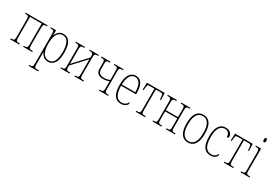

<svg xmlns="http://www.w3.org/2000/svg" viewBox="55 -1921 4772 3343"><g transform="rotate(30 2441.0 -249.5)"><path d="M35 0V-20H52Q78 -20 90.5 -25.5Q103 -31 107 -48Q111 -65 111 -102V-434Q111 -471 107 -488Q103 -505 90.5 -510.5Q78 -516 52 -516H35V-536H478V-516H461Q435 -516 422 -510.5Q409 -505 405 -488Q401 -471 401 -434V-102Q401 -65 405 -48Q409 -31 422 -25.5Q435 -20 461 -20H478V0H296V-20H314Q340 -20 352.5 -25.5Q365 -31 369 -48Q373 -65 373 -102V-511H139V-102Q139 -65 143 -48Q147 -31 160 -25.5Q173 -20 199 -20H217V0Z M543 240V220H559Q586 220 599 214.5Q612 209 615.5 192Q619 175 619 138V-434Q619 -471 615 -488Q611 -505 598.5 -510.5Q586 -516 560 -516H543V-536H648V-434H650Q669 -485 705 -515.5Q741 -546 799 -546Q875 -546 921.5 -481Q968 -416 968 -268Q968 -123 921.5 -56.5Q875 10 799 10Q742 10 706 -19Q670 -48 650 -96H647V138Q647 175 650.5 192Q654 209 667 214.5Q680 220 708 220H739V240ZM793 -15Q871 -15 904.5 -79.5Q938 -144 938 -268Q938 -391 902.5 -456Q867 -521 793 -521Q720 -521 683.5 -454.5Q647 -388 647 -268Q647 -149 684 -82Q721 -15 793 -15Z M1046 0V-20H1063Q1089 -20 1101.5 -25.5Q1114 -31 1118 -48Q1122 -65 1122 -102V-434Q1122 -471 1118 -488Q1114 -505 1101.5 -510.5Q1089 -516 1063 -516H1046V-536H1228V-516H1210Q1184 -516 1171 -510.5Q1158 -505 1154 -488Q1150 -471 1150 -434V-151L1403 -423V-434Q1403 -471 1399 -488Q1395 -505 1382 -510.5Q1369 -516 1343 -516H1326V-536H1508V-516H1491Q1464 -516 1451.5 -510.5Q1439 -505 1435 -488Q1431 -471 1431 -434V-102Q1431 -65 1435 -48Q1439 -31 1451.5 -25.5Q1464 -20 1491 -20H1508V0H1326V-20H1343Q1369 -20 1382 -25.5Q1395 -31 1399 -48Q1403 -65 1403 -102V-389L1150 -117V-102Q1150 -65 1154 -48Q1158 -31 1170.5 -25.5Q1183 -20 1210 -20H1228V0Z M1818 0V-20H1839Q1865 -20 1878 -25.5Q1891 -31 1895 -48Q1899 -65 1899 -102V-234Q1875 -223 1845 -216.5Q1815 -210 1782 -210Q1711 -210 1674 -240.5Q1637 -271 1637 -342V-434Q1637 -471 1633 -488Q1629 -505 1616 -510.5Q1603 -516 1577 -516H1560V-536H1742V-516H1725Q1698 -516 1685.5 -510.5Q1673 -505 1669 -488Q1665 -471 1665 -434V-347Q1665 -286 1695 -260.5Q1725 -235 1787 -235Q1814 -235 1845 -241.5Q1876 -248 1899 -259V-434Q1899 -471 1895 -488Q1891 -505 1878 -510.5Q1865 -516 1839 -516H1821V-536H2004V-516H1987Q1960 -516 1947.5 -510.5Q1935 -505 1931 -488Q1927 -471 1927 -434V-102Q1927 -65 1931 -48Q1935 -31 1947.5 -25.5Q1960 -20 1987 -20H2004V0Z M2263 10Q2081 10 2081 -269Q2081 -374 2105.5 -434.5Q2130 -495 2168 -520.5Q2206 -546 2248 -546Q2296 -546 2333 -521Q2370 -496 2391 -438Q2412 -380 2412 -281V-266H2111Q2112 -143 2149.5 -79Q2187 -15 2268 -15Q2305 -15 2336 -35Q2367 -55 2379 -89Q2392 -85 2392 -72Q2392 -56 2376.5 -36.5Q2361 -17 2332.5 -3.5Q2304 10 2263 10ZM2382 -291Q2380 -416 2343.5 -468.5Q2307 -521 2248 -521Q2212 -521 2182 -498.5Q2152 -476 2133 -425.5Q2114 -375 2111 -291Z M2559 0V-20H2579Q2606 -20 2619 -25.5Q2632 -31 2636 -48Q2640 -65 2640 -102V-511H2549Q2527 -511 2515.5 -507Q2504 -503 2499.5 -488.5Q2495 -474 2493 -443L2490 -395H2470L2475 -536H2832L2837 -395H2817L2814 -443Q2812 -474 2807.5 -488.5Q2803 -503 2791.5 -507Q2780 -511 2758 -511H2668V-102Q2668 -65 2671.5 -48Q2675 -31 2688 -25.5Q2701 -20 2728 -20H2748V0Z M2895 0V-20H2912Q2938 -20 2950.5 -25.5Q2963 -31 2967 -48Q2971 -65 2971 -102V-434Q2971 -471 2967 -488Q2963 -505 2950.5 -510.5Q2938 -516 2912 -516H2895V-536H3077V-516H3059Q3033 -516 3020 -510.5Q3007 -505 3003 -488Q2999 -471 2999 -434V-287H3243V-434Q3243 -471 3239 -488Q3235 -505 3222.5 -510.5Q3210 -516 3184 -516H3166V-536H3348V-516H3331Q3305 -516 3292 -510.5Q3279 -505 3275 -488Q3271 -471 3271 -434V-102Q3271 -65 3275 -48Q3279 -31 3292 -25.5Q3305 -20 3331 -20H3348V0H3166V-20H3184Q3210 -20 3222.5 -25.5Q3235 -31 3239 -48Q3243 -65 3243 -102V-262H2999V-102Q2999 -65 3003 -48Q3007 -31 3019.5 -25.5Q3032 -20 3059 -20H3077V0Z M3610 10Q3558 10 3516.5 -16.5Q3475 -43 3450.5 -104Q3426 -165 3426 -269Q3426 -373 3450.5 -433.5Q3475 -494 3516.5 -520Q3558 -546 3610 -546Q3661 -546 3702.5 -520Q3744 -494 3768.5 -433.5Q3793 -373 3793 -269Q3793 -165 3768.5 -104Q3744 -43 3702.5 -16.5Q3661 10 3610 10ZM3610 -15Q3678 -15 3720.5 -73.5Q3763 -132 3763 -269Q3763 -360 3743 -415.5Q3723 -471 3688.5 -496Q3654 -521 3610 -521Q3564 -521 3529.5 -496Q3495 -471 3475.5 -415.5Q3456 -360 3456 -269Q3456 -178 3476 -122Q3496 -66 3530.5 -40.5Q3565 -15 3610 -15Z M4063 10Q3972 10 3925.5 -58Q3879 -126 3879 -269Q3879 -376 3904 -436Q3929 -496 3969 -521Q4009 -546 4055 -546Q4116 -546 4152 -514Q4188 -482 4188 -441Q4188 -410 4154 -408Q4154 -435 4144.5 -461Q4135 -487 4113 -504Q4091 -521 4055 -521Q4014 -521 3981 -497Q3948 -473 3928.5 -418Q3909 -363 3909 -269Q3909 -15 4067 -15Q4107 -15 4136.5 -35Q4166 -55 4177 -89Q4190 -85 4190 -72Q4190 -56 4176 -37Q4162 -18 4133.5 -4Q4105 10 4063 10Z M4330 0V-20H4350Q4377 -20 4390 -25.5Q4403 -31 4407 -48Q4411 -65 4411 -102V-511H4320Q4298 -511 4286.5 -507Q4275 -503 4270.5 -488.5Q4266 -474 4264 -443L4261 -395H4241L4246 -536H4603L4608 -395H4588L4585 -443Q4583 -474 4578.5 -488.5Q4574 -503 4562.5 -507Q4551 -511 4529 -511H4439V-102Q4439 -65 4442.5 -48Q4446 -31 4459 -25.5Q4472 -20 4499 -20H4519V0Z M4756 -657Q4745 -657 4738 -665.5Q4731 -674 4731 -698Q4731 -721 4738 -730Q4745 -739 4756 -739Q4768 -739 4775 -730Q4782 -721 4782 -698Q4782 -674 4775 -665.5Q4768 -657 4756 -657ZM4666 0V-20H4683Q4709 -20 4721.5 -25.5Q4734 -31 4738 -48Q4742 -65 4742 -102V-434Q4742 -471 4738 -488Q4734 -505 4721.5 -510.5Q4709 -516 4683 -516H4666V-536H4770V-102Q4770 -65 4774 -48Q4778 -31 4791 -25.5Q4804 -20 4830 -20H4847V0Z"/></g></svg>

Font: Noto Serif Condensed Thin
Style: Regular
Weight: 100
Width: 3
Designer: Monotype Design Team
Foundry: Monotype Imaging Inc.
Version: Version 2.013; ttfautohint (v1.8.4.7-5d5b)